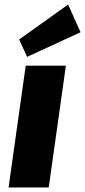

<svg xmlns="http://www.w3.org/2000/svg" viewBox="-20 -831 377 851"><path d="M272 -540 196 0H18L94 -540ZM337 -688 100 -579 65 -656 282 -811Z"/></svg>

Font: Pathway Extreme Condensed ExtraBold
Style: Italic
Weight: 800
Width: 3
Italic angle: -8°
Version: Version 1.001;gftools[0.9.26]